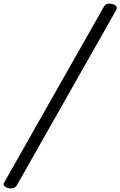

<svg xmlns="http://www.w3.org/2000/svg" viewBox="-114 -973 671 1070"><path d="M-69 75Q-85 70 -91 62Q-97 54 -90 43L465 -936Q472 -948 484 -951.5Q496 -955 513 -950Q528 -946 534 -938Q540 -930 534 -918L-21 61Q-28 72 -40.5 75.5Q-53 79 -69 75Z"/></svg>

Font: Playwrite DK Loopet Light
Style: Regular
Weight: 300
Version: Version 1.003